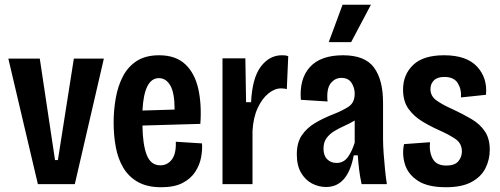

<svg xmlns="http://www.w3.org/2000/svg" viewBox="-20 -773 2101 806"><path d="M139 0 15 -527H147L211 -101H223L290 -527H416L294 0Z M657 13Q598 13 559 -9Q520 -31 497.5 -69Q475 -107 466 -156Q457 -205 457 -258Q457 -311 466 -361.5Q475 -412 496 -452.5Q517 -493 554 -517Q591 -541 648 -541Q718 -541 758 -503Q798 -465 812.5 -399.5Q827 -334 821 -253L578 -246Q579 -166 596 -122.5Q613 -79 653 -79Q683 -79 701.5 -103.5Q720 -128 718 -178L828 -171Q830 -143 824 -111.5Q818 -80 799.5 -51.5Q781 -23 746.5 -5Q712 13 657 13ZM647 -445Q585 -445 578 -309L713 -313Q713 -383 695 -414Q677 -445 647 -445Z M914 0V-528H1010L1013 -344H1034Q1039 -446 1075 -493.5Q1111 -541 1163 -541Q1169 -541 1176 -540.5Q1183 -540 1190 -537L1184 -399Q1173 -402 1160 -402Q1133 -402 1106.5 -380.5Q1080 -359 1061.5 -319Q1043 -279 1040 -223V0Z M1349 12Q1318 12 1290 -2.5Q1262 -17 1244 -47.5Q1226 -78 1226 -125Q1226 -174 1247 -205Q1268 -236 1302.5 -256.5Q1337 -277 1378 -293Q1417 -308 1443 -325Q1469 -342 1469 -380Q1469 -405 1455.5 -425.5Q1442 -446 1413 -446Q1386 -446 1368 -423Q1350 -400 1355 -347L1243 -354Q1236 -442 1281 -491.5Q1326 -541 1420 -541Q1512 -541 1550 -489.5Q1588 -438 1588 -342V-190Q1588 -163 1590.5 -128.5Q1593 -94 1596.5 -59.5Q1600 -25 1604 0H1498Q1491 -32 1487.5 -61.5Q1484 -91 1482 -121H1465Q1440 12 1349 12ZM1393 -89Q1422 -89 1439.5 -112.5Q1457 -136 1469 -174V-267Q1449 -255 1426.5 -245Q1404 -235 1384 -223Q1364 -211 1351 -193.5Q1338 -176 1338 -149Q1338 -120 1353.5 -104.5Q1369 -89 1393 -89ZM1454 -596H1360L1418 -753H1537Z M1852 13Q1776 13 1734.5 -14Q1693 -41 1680 -83Q1667 -125 1676 -168L1785 -176Q1781 -135 1796.5 -106.5Q1812 -78 1854 -78Q1889 -78 1904 -96Q1919 -114 1919 -137Q1919 -171 1892 -189.5Q1865 -208 1822 -227Q1786 -243 1751.5 -264Q1717 -285 1694.5 -316.5Q1672 -348 1672 -397Q1672 -460 1714.5 -500.5Q1757 -541 1844 -541Q1939 -541 1983 -493Q2027 -445 2020 -375L1915 -364Q1918 -397 1902 -423.5Q1886 -450 1845 -450Q1816 -450 1801.5 -435.5Q1787 -421 1787 -399Q1787 -370 1811.5 -352Q1836 -334 1881 -314Q1924 -294 1959.5 -273Q1995 -252 2015.5 -221.5Q2036 -191 2036 -144Q2036 -103 2018 -67Q2000 -31 1959.5 -9Q1919 13 1852 13Z"/></svg>

Font: Bricolage Grotesque 10pt Condensed SemiBold
Style: Regular
Weight: 600
Width: 3
Designer: Mathieu Triay
Foundry: Atelier Triay
Version: Version 1.000; ttfautohint (v1.8.4.7-5d5b);gftools[0.9.32]